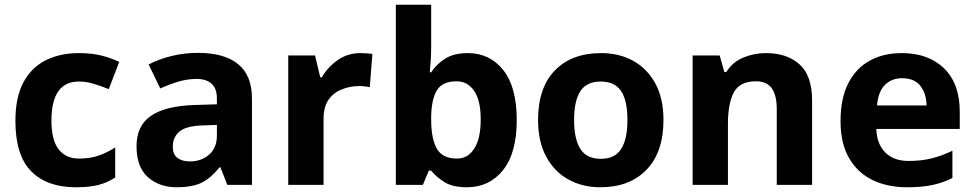

<svg xmlns="http://www.w3.org/2000/svg" viewBox="-20 -780 4112 810"><path d="M300 10Q178 10 111.5 -57.5Q45 -125 45 -270Q45 -370 79 -433Q113 -496 173.5 -526Q234 -556 313 -556Q369 -556 410.5 -545Q452 -534 483 -519L439 -404Q404 -418 373.5 -427Q343 -436 313 -436Q197 -436 197 -271Q197 -189 227.5 -150Q258 -111 313 -111Q360 -111 396 -123.5Q432 -136 466 -158V-31Q432 -9 394.5 0.5Q357 10 300 10Z M816 -557Q926 -557 984.5 -509.5Q1043 -462 1043 -364V0H939L910 -74H906Q871 -30 832 -10Q793 10 725 10Q652 10 604 -32.5Q556 -75 556 -163Q556 -250 617 -291.5Q678 -333 800 -337L895 -340V-364Q895 -407 872.5 -427Q850 -447 810 -447Q770 -447 732 -435.5Q694 -424 656 -407L607 -508Q651 -531 704.5 -544Q758 -557 816 -557ZM837 -251Q765 -249 737 -225Q709 -201 709 -162Q709 -128 729 -113.5Q749 -99 781 -99Q829 -99 862 -127.5Q895 -156 895 -208V-253Z M1501 -556Q1512 -556 1527 -555Q1542 -554 1551 -552L1540 -412Q1533 -414 1519.5 -415.5Q1506 -417 1496 -417Q1458 -417 1423 -403.5Q1388 -390 1366.5 -360Q1345 -330 1345 -278V0H1196V-546H1309L1331 -454H1338Q1362 -496 1404 -526Q1446 -556 1501 -556Z M1799 -583Q1799 -552 1797 -522Q1795 -492 1793 -475H1799Q1821 -509 1858 -532.5Q1895 -556 1954 -556Q2046 -556 2103 -484.5Q2160 -413 2160 -274Q2160 -134 2102 -62Q2044 10 1950 10Q1890 10 1855.5 -11.5Q1821 -33 1799 -60H1789L1764 0H1650V-760H1799ZM1906 -437Q1848 -437 1824.5 -401Q1801 -365 1799 -291V-275Q1799 -196 1822.5 -153.5Q1846 -111 1908 -111Q1954 -111 1981 -153.5Q2008 -196 2008 -276Q2008 -356 1980.5 -396.5Q1953 -437 1906 -437Z M2779 -274Q2779 -138 2707.5 -64Q2636 10 2513 10Q2437 10 2377.5 -23Q2318 -56 2284 -119.5Q2250 -183 2250 -274Q2250 -410 2321 -483Q2392 -556 2516 -556Q2593 -556 2652 -523Q2711 -490 2745 -427.5Q2779 -365 2779 -274ZM2402 -274Q2402 -193 2428.5 -151.5Q2455 -110 2515 -110Q2574 -110 2600.5 -151.5Q2627 -193 2627 -274Q2627 -355 2600.5 -395.5Q2574 -436 2514 -436Q2455 -436 2428.5 -395.5Q2402 -355 2402 -274Z M3212 -556Q3300 -556 3353 -508.5Q3406 -461 3406 -356V0H3257V-319Q3257 -378 3236 -407.5Q3215 -437 3169 -437Q3101 -437 3076 -390.5Q3051 -344 3051 -257V0H2902V-546H3016L3036 -476H3044Q3070 -518 3115.5 -537Q3161 -556 3212 -556Z M3784 -556Q3897 -556 3963 -491.5Q4029 -427 4029 -308V-236H3677Q3679 -173 3714.5 -137Q3750 -101 3813 -101Q3866 -101 3909 -111.5Q3952 -122 3998 -144V-29Q3958 -9 3913.5 0.5Q3869 10 3806 10Q3724 10 3661 -20.5Q3598 -51 3562 -113Q3526 -175 3526 -269Q3526 -365 3558.5 -428.5Q3591 -492 3649 -524Q3707 -556 3784 -556ZM3785 -450Q3742 -450 3713.5 -422Q3685 -394 3680 -335H3889Q3888 -385 3863 -417.5Q3838 -450 3785 -450Z"/></svg>

Font: Noto Sans Thaana
Style: Bold
Weight: 700
Designer: David Williams
Foundry: Google Inc.
Version: Version 3.001; ttfautohint (v1.8.4.7-5d5b)